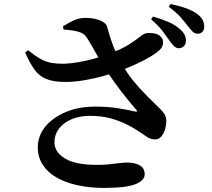

<svg xmlns="http://www.w3.org/2000/svg" viewBox="-20 -865 1040 944"><path d="M812 -666.9Q798.2 -687.1 778 -713.6Q757.8 -740.1 722.9 -770.3L732.5 -783.7Q774.9 -771.5 808.9 -756.6Q842.9 -741.7 866.1 -720.5Q882.1 -706.2 888.4 -692.2Q894.8 -678.2 894 -663.7Q894 -648.3 883.9 -638Q873.8 -627.8 857.5 -627.8Q845.3 -628.5 835 -638.8Q824.6 -649.1 812 -666.9ZM901.2 -740.2Q887.5 -758 868.4 -779.9Q849.2 -801.8 809.6 -832L818.5 -845.2Q861.4 -836.5 894.9 -824.4Q928.5 -812.3 948.9 -796.6Q968.4 -782.2 976.3 -767Q984.2 -751.8 984.2 -734.6Q984.2 -718.5 975.6 -709Q966.9 -699.4 951.4 -699.4Q936.4 -699.4 926.2 -710.3Q916 -721.2 901.2 -740.2ZM447.4 -340.8Q512.6 -340.8 563.8 -332.3Q615 -323.7 643.7 -316.8Q661.9 -313.6 648.7 -327Q627.5 -351 600.8 -384Q574.2 -417.1 546.8 -454.9Q519.4 -492.8 495.3 -529.2Q480.5 -553.4 464.3 -581.6Q448.2 -609.9 433 -636.8Q417.8 -663.6 405.7 -681.7Q392.7 -701.7 364.6 -709.2Q336.4 -716.8 292.7 -719.9L289.4 -735Q313.3 -751.1 341.2 -764.1Q369.2 -777.1 399.2 -777.1Q442.1 -777.1 471.8 -764.8Q501.5 -752.4 506.2 -734.6Q517.6 -693.7 527.5 -664.5Q537.3 -635.3 549.2 -609.9Q561.1 -584.4 576.5 -555.6Q602.4 -508.2 635.5 -467.7Q668.5 -427.1 702.5 -393.5Q736.5 -359.8 765.4 -331.4Q782.7 -314.4 790.1 -301.5Q797.4 -288.6 797.7 -271.1Q798 -253.2 792.2 -231.8Q786.3 -210.4 774 -195Q761.6 -179.6 742.7 -179.6Q720.2 -179.6 702.5 -192.1Q684.8 -204.6 660.4 -220.4Q635.3 -237.4 600.6 -254.5Q566 -271.5 522.1 -283.5Q478.2 -295.4 422.4 -295.4Q370.5 -295.4 331 -278.3Q291.5 -261.2 269.6 -232.1Q247.7 -203 247.7 -165.1Q247.7 -117.2 299.3 -85.8Q350.9 -54.4 455.9 -54.4Q491.5 -54.4 517.9 -57.2Q544.4 -60.1 565.9 -63Q587.4 -65.8 607.1 -65.8Q639.9 -65.8 665.6 -52.8Q691.3 -39.7 691.3 -7.3Q691.3 21.8 646.7 40.3Q602 58.9 490.9 58.9Q420.2 58.9 360.8 45.7Q301.4 32.6 257.7 7.4Q214 -17.7 190 -55.1Q165.9 -92.4 165.9 -140Q165.9 -196.6 202.3 -241.8Q238.8 -286.9 302.8 -313.9Q366.8 -340.8 447.4 -340.8ZM516.4 -600.1Q577.6 -623.3 613 -645.7Q648.4 -668.1 667.1 -683.6Q685.9 -699 698.3 -701.4Q716.4 -704.3 738 -700.8Q759.6 -697.2 771.7 -683.4Q783.3 -670.5 781.7 -652.3Q780.1 -634.1 766 -620.3Q750 -604.6 718.4 -585.9Q686.7 -567.2 646.6 -548.7Q606.4 -530.2 564.5 -515.2Q531.1 -503.2 486.8 -490.9Q442.5 -478.6 396.1 -470.7Q349.8 -462.9 309.6 -462.1Q246 -461.4 209.3 -475.9Q172.7 -490.4 149.5 -522.9Q126.3 -555.3 103.6 -606.6L118.2 -618Q151.2 -591.4 177.2 -576.5Q203.2 -561.5 230.3 -556.5Q257.4 -551.4 292.5 -551.4Q321.6 -552.1 360.9 -558.5Q400.2 -564.8 441 -576.2Q481.8 -587.5 516.4 -600.1Z"/></svg>

Font: Early Summer Mincho VF
Style: Regular
Weight: 250
Designer: GuiWonder
Version: Version 1.002